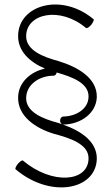

<svg xmlns="http://www.w3.org/2000/svg" viewBox="-20 -556 473 837"><path d="M48 182C199 310 397 273 402 138C404 61 332 14 254 -13H256C331 -14 399 -61 402 -132C404 -216 319 -264 234 -290C167 -308 94 -337 94 -398C94 -497 241 -530 355 -434C359 -431 369 -438 378 -448C386 -459 391 -470 388 -472C249 -589 62 -535 59 -402C57 -333 110 -285 176 -257C112 -243 60 -196 59 -132C57 -51 132 2 214 27C285 46 367 72 366 135C365 238 207 251 80 144C77 141 67 148 58 158C49 169 45 180 48 182ZM234 -20C167 -38 94 -67 94 -128C94 -187 151 -226 214 -226C220 -226 226 -232 227 -240C294 -221 367 -194 366 -135C366 -82 313 -49 256 -48C248 -48 242 -40 242 -30C242 -23 246 -16 252 -14C246 -16 240 -18 234 -20Z"/></svg>

Font: Nupuram Condensed Thin
Style: Regular
Weight: 100
Width: 3
Designer: Santhosh Thottingal (santhosh.thottingal@gmail.com)
Foundry: SMC
Version: Version 1.000